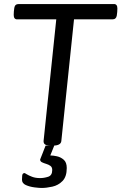

<svg xmlns="http://www.w3.org/2000/svg" viewBox="-20 -720 602 952"><path d="M545 -700Q562 -700 562 -678Q562 -661 559 -642.5Q556 -624 537 -624H347L284 -20Q281 2 242 2H234Q219 2 210.5 -0.5Q202 -3 199 -8Q196 -13 196 -20L259 -624H65Q48 -624 48 -646Q48 -663 51 -681.5Q54 -700 73 -700ZM249 2 224 64 214 51H233Q244 51 262.5 55Q281 59 296 72Q311 85 311 113Q311 156 290 177.5Q269 199 239.5 205.5Q210 212 186 212Q174 212 150.5 209Q127 206 108 197.5Q89 189 89 171Q89 146 93 142Q97 138 101 138Q103 138 112.5 144Q122 150 139 156.5Q156 163 179 163Q198 163 218.5 156.5Q239 150 239 123Q239 109 230 102.5Q221 96 209 92.5Q197 89 188 84.5Q179 80 179 71Q179 71 181.5 64.5Q184 58 190 43Q196 28 206 2Z"/></svg>

Font: Asap VF Beta
Style: Italic
Weight: 400
Italic angle: -6°
Designer: Pablo Cosgaya
Foundry: Pablo Cosgaya
Version: Version 1.007